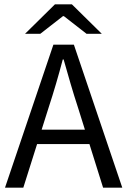

<svg xmlns="http://www.w3.org/2000/svg" viewBox="-20 -861 584 881"><path d="M3 0 225 -656H319L541 0H453L338 -367Q320 -422 304 -476.5Q288 -531 272 -588H268Q253 -531 237 -476.5Q221 -422 203 -367L87 0ZM119 -200V-266H422V-200ZM95 -706 232 -841H310L447 -706H377L273 -787H269L165 -706Z"/></svg>

Font: Source Sans 3 ExtraLight
Style: Regular
Weight: 400
Version: Version 3.052;hotconv 1.1.0;makeotfexe 2.6.0